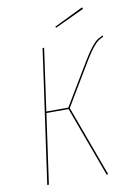

<svg xmlns="http://www.w3.org/2000/svg" viewBox="-93 -905 660 963"><g transform="rotate(-10 237.0 -423.5)"><path d="M394 -847.2 397.9 -838.9 248.5 -769 245.6 -774.9ZM471.2 -690.4 473.6 -684.1Q456.1 -675.8 446 -668.7Q436 -661.6 418.7 -640.4Q401.4 -619.1 378.4 -581.1L246.1 -360.4L378.4 0H370.1L239.3 -356.4H126.5L76.2 0H67.9L164.1 -680.7H171.9L127.4 -363.8H239.3L372.6 -585.9Q395.5 -624 413.6 -645.8Q431.6 -667.5 442.1 -674.6Q452.6 -681.6 471.2 -690.4Z"/></g></svg>

Font: Fira Sans Compressed Eight
Style: Italic
Weight: 100
Width: 3
Italic angle: -8°
Designer: Carrois Corporate & Edenspiekermann AG
Foundry: Carrois Corporate GbR & Edenspiekermann AG
Version: Version 4.203;PS 004.203;hotconv 1.0.88;makeotf.lib2.5.64775